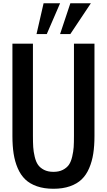

<svg xmlns="http://www.w3.org/2000/svg" viewBox="-20 -1141 651 1170"><path d="M265.1 -933.6H202.6L245.6 -1121.1H346.2ZM408.7 -933.6H346.2L408.7 -1121.1H533.7ZM555.7 -312.5Q555.7 -252.4 548.3 -204.8Q541 -157.2 523.4 -116.2Q505.9 -75.2 477.8 -48.1Q449.7 -21 406.2 -5.9Q362.8 9.3 305.7 9.3Q248.5 9.3 205.1 -5.9Q161.6 -21 133.5 -48.1Q105.5 -75.2 87.9 -116.2Q70.3 -157.2 63 -204.8Q55.7 -252.4 55.7 -312.5V-875H180.7V-312.5Q180.7 -272 182.4 -244.6Q184.1 -217.3 191.4 -186.3Q198.7 -155.3 211.7 -136.7Q224.6 -118.2 248.3 -106Q272 -93.8 305.7 -93.8Q339.4 -93.8 363 -106Q386.7 -118.2 399.7 -136.7Q412.6 -155.3 419.9 -186.3Q427.2 -217.3 429 -244.6Q430.7 -272 430.7 -312.5V-875H555.7Z"/></svg>

Font: OswaldRegular
Style: Regular
Weight: 400
Designer: vernon adams
Foundry: vernon adams
Version: Version 1.000